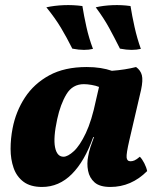

<svg xmlns="http://www.w3.org/2000/svg" viewBox="-20 -733 626 762"><path d="M520 -467Q538 -454 543 -434.5Q548 -415 540 -377L493 -175Q481 -123 482.5 -108Q484 -93 498 -93Q506 -93 514 -96.5Q522 -100 535 -111Q544 -102 552.5 -85.5Q561 -69 564 -54Q501 9 418 9Q376 9 355.5 -9Q335 -27 329.5 -55.5Q324 -84 330 -113Q333 -131 339 -149.5Q345 -168 353 -189H350Q316 -93 265 -42Q214 9 147 9Q101 9 73.5 -11.5Q46 -32 34 -66.5Q22 -101 22 -142Q22 -183 30 -224Q43 -291 79 -346Q115 -401 175.5 -434Q236 -467 324 -467Q354 -467 379 -463Q404 -459 424 -452Q477 -456 520 -467ZM207 -260Q191 -186 198.5 -148.5Q206 -111 232 -111Q249 -111 273 -133Q297 -155 320.5 -204.5Q344 -254 361 -336L373 -388Q361 -393 343.5 -396Q326 -399 313 -399Q268 -399 244 -359.5Q220 -320 207 -260ZM456 -540Q434 -584 413 -622.5Q392 -661 360 -704Q390 -711 426.5 -712.5Q463 -714 498 -709Q504 -671 514 -626Q524 -581 539 -539Q522 -535 502 -535Q482 -535 456 -540ZM267 -540Q245 -584 222 -622.5Q199 -661 164 -704Q196 -711 233 -712.5Q270 -714 307 -709Q313 -671 323 -626Q333 -581 349 -539Q333 -535 313 -535Q293 -535 267 -540Z"/></svg>

Font: Vollkorn ExtraBold
Style: Italic
Weight: 800
Italic angle: -11°
Designer: Friedrich Althausen
Foundry: Friedrich Althausen
Version: Version 5.000; ttfautohint (v1.8.3)